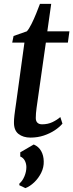

<svg xmlns="http://www.w3.org/2000/svg" viewBox="-20 -699 378 990"><path d="M173.5 -177.5Q170.5 -157 168.5 -142Q166.5 -127 165.5 -114.8Q164.5 -102.5 164.5 -90.5Q164.5 -74.5 173 -66.2Q181.5 -58 197 -58Q226.5 -58 250.2 -69.2Q274 -80.5 291 -95.5L302 -61.5Q287.5 -44 262.8 -27.5Q238 -11 206 -0.2Q174 10.5 137 10.5Q99.5 10.5 75.2 -8.5Q51 -27.5 52 -70Q52 -76 52.5 -84.5Q53 -93 54.5 -105.2Q56 -117.5 58.2 -133.5Q60.5 -149.5 63.5 -170.5L106 -479.5H43L50 -513.5L118.5 -537.5Q129.5 -549.5 142.2 -575Q155 -600.5 166.5 -629Q178 -657.5 186 -679H244L224 -537.5H338L330 -479.5H216.5ZM111 271 79.5 256 80 247.5Q96 234 106 210.2Q116 186.5 116 162Q115.5 143 107.5 128.5Q99.5 114 84.5 108V86.5L154 46Q179.5 57 192.2 79.8Q205 102.5 205.5 133Q206.5 163.5 192.5 191.8Q178.5 220 156.5 241Q134.5 262 111 271Z"/></svg>

Font: Merriweather 60pt Medium
Style: Italic
Weight: 500
Italic angle: -7.8°
Version: Version 2.101